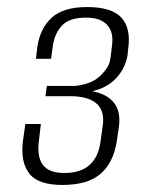

<svg xmlns="http://www.w3.org/2000/svg" viewBox="-20 -525 434 545"><path d="M157 0Q88 0 63 -32.5Q38 -65 45 -124L52 -173H96L91 -130Q84 -82 101 -58Q118 -34 162 -34Q209 -34 234 -56.5Q259 -79 265 -121L272 -171Q277 -212 253 -232Q229 -252 179 -252H109L113 -281H186Q206 -281 228.5 -288.5Q251 -296 266 -311Q278 -323 285 -334.5Q292 -346 294 -363L298 -396Q303 -434 284 -454.5Q265 -475 224 -475Q177 -475 156 -452.5Q135 -430 130 -395L125 -358H82L86 -392Q94 -445 127 -475Q160 -505 227 -505Q298 -505 325 -474.5Q352 -444 344 -388L342 -368Q336 -332 310.5 -304Q285 -276 242 -266Q285 -258 304.5 -232Q324 -206 317 -162L312 -127Q303 -65 266.5 -32.5Q230 0 157 0Z"/></svg>

Font: Alumni Sans Light
Style: Italic
Weight: 300
Italic angle: -8°
Version: Version 1.016